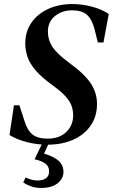

<svg xmlns="http://www.w3.org/2000/svg" viewBox="-20 -699 558 950"><path d="M213 17Q163 17 112.5 4Q62 -9 27 -31L49 -178H76L101 -101Q115 -54 141 -33.5Q167 -13 216 -13Q274 -13 308 -46Q342 -79 342 -128Q342 -153 334 -175.5Q326 -198 304 -222.5Q282 -247 239 -278Q186 -316 156.5 -350.5Q127 -385 116 -418Q105 -451 105 -484Q105 -542 135 -586Q165 -630 218 -654.5Q271 -679 339 -679Q386 -679 435 -666Q484 -653 518 -630L492 -489H464L448 -554Q435 -604 410 -626Q385 -648 336 -648Q288 -648 252.5 -620Q217 -592 217 -542Q217 -501 239.5 -467Q262 -433 320 -390Q400 -332 430 -285Q460 -238 460 -185Q460 -123 428.5 -77.5Q397 -32 341.5 -7.5Q286 17 213 17ZM151 89 194 0H226L198 61Q248 76 271 97.5Q294 119 294 152Q294 184 265.5 207.5Q237 231 183 231Q155 231 132 222.5Q109 214 95 203L107 179Q136 194 167 194Q193 194 208 182.5Q223 171 223 149Q223 123 203 109.5Q183 96 151 89Z"/></svg>

Font: DeepMind Serif Text
Style: Italic
Weight: 400
Italic angle: -12°
Designer: Frank Grießhammer / Modifications: Colophon Foundry
Foundry: Colophon Foundry
Version: Version 5.003; ttfautohint (v1.8.2)